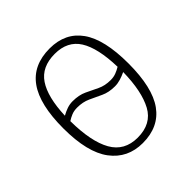

<svg xmlns="http://www.w3.org/2000/svg" viewBox="-151 -666 799 799"><g transform="rotate(-45 248.5 -266.5)"><path d="M248 10Q159 10 108 -58Q57 -126 57 -267Q57 -407 105.5 -475Q154 -543 252 -543Q344 -543 392 -475.5Q440 -408 440 -267Q440 -125 391.5 -57.5Q343 10 248 10ZM339 -270Q356 -270 370.5 -275.5Q385 -281 398 -289Q395 -402 360.5 -457Q326 -512 251 -512Q174 -512 138.5 -459Q103 -406 99 -300Q115 -309 131 -314.5Q147 -320 164 -320Q201 -320 227.5 -307.5Q254 -295 279.5 -282.5Q305 -270 339 -270ZM249 -21Q330 -21 363.5 -83Q397 -145 399 -257Q382 -249 365.5 -244Q349 -239 333 -239Q297 -239 270.5 -251.5Q244 -264 218 -276Q192 -288 159 -288Q140 -288 125.5 -282Q111 -276 99 -268Q100 -147 135.5 -84Q171 -21 249 -21Z"/></g></svg>

Font: Noto Serif SemiCondensed ExtraLight
Style: Regular
Weight: 200
Width: 4
Designer: Monotype Design Team
Foundry: Monotype Imaging Inc.
Version: Version 2.014